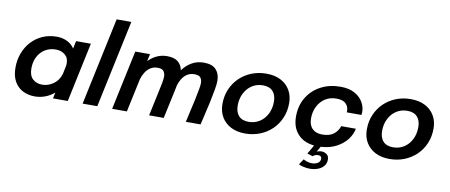

<svg xmlns="http://www.w3.org/2000/svg" viewBox="-81 -1127 3954 1688"><g transform="rotate(10 1896.0 -283.0)"><path d="M249.5 11Q190.5 11 142.8 -13.2Q95 -37.5 67.2 -86.8Q39.5 -136 39.5 -210.5Q39.5 -280 62.5 -340Q85.5 -400 127.2 -445Q169 -490 226 -515Q283 -540 350.5 -540Q401.5 -540 443 -520.2Q484.5 -500.5 509.5 -462.5L524 -531H656L543.5 0H411.5L423 -54Q386 -22 341.2 -5.5Q296.5 11 249.5 11ZM178.5 -227Q178.5 -162.5 212 -132.2Q245.5 -102 296 -102Q348 -102 395 -134.5Q442 -167 460 -228L475 -300Q477 -313.5 477 -323.5Q477 -374.5 443.2 -401Q409.5 -427.5 363.5 -427.5Q307 -427.5 265.5 -401.2Q224 -375 201.2 -329.8Q178.5 -284.5 178.5 -227Z M973 -781.5 807 0H676L842 -781.5Z M939.5 0 1052.5 -531H1184L1170 -466Q1202.5 -500.5 1244.5 -520.2Q1286.5 -540 1336 -540Q1401 -540 1434.2 -512Q1467.5 -484 1475.5 -438.5Q1508.5 -484.5 1556.2 -512.2Q1604 -540 1663.5 -540Q1739 -540 1773.5 -502.2Q1808 -464.5 1808 -404Q1808 -373 1800.5 -329.5Q1793 -286 1776.5 -205.5L1729 0H1597.5L1645.5 -214.5Q1659 -279 1664 -309.8Q1669 -340.5 1669 -359.5Q1669 -387 1655 -406Q1641 -425 1599 -425Q1562 -425 1535 -407.2Q1508 -389.5 1490.8 -361.5Q1473.5 -333.5 1464.5 -302.5Q1460.5 -281.5 1455.2 -256.5Q1450 -231.5 1443.5 -201.5L1400 0H1269.5L1315.5 -214.5Q1328 -270.5 1334 -304.5Q1340 -338.5 1340 -358Q1340 -385 1326.5 -405Q1313 -425 1271.5 -425Q1234 -425 1206.5 -406.5Q1179 -388 1161 -358.5Q1143 -329 1134 -295.5L1071 0Z M2128 11Q2053.5 11 1999.5 -17Q1945.5 -45 1916.2 -95Q1887 -145 1887 -211.5Q1887 -283 1912.8 -343Q1938.5 -403 1984.2 -447.2Q2030 -491.5 2091 -515.8Q2152 -540 2223 -540Q2297.5 -540 2351.5 -512Q2405.5 -484 2434.5 -434Q2463.5 -384 2463.5 -319Q2463.5 -246 2437.5 -185.5Q2411.5 -125 2365.5 -81Q2319.5 -37 2258.5 -13Q2197.5 11 2128 11ZM2140.5 -95.5Q2195 -95.5 2237.8 -123Q2280.5 -150.5 2305 -198.8Q2329.5 -247 2329.5 -309Q2329.5 -367 2299.5 -400.2Q2269.5 -433.5 2210.5 -433.5Q2154.5 -433.5 2112 -405.2Q2069.5 -377 2045.5 -329Q2021.5 -281 2021.5 -221.5Q2021.5 -162 2051.5 -128.8Q2081.5 -95.5 2140.5 -95.5Z M2819 49Q2842.5 49 2863.8 63.8Q2885 78.5 2885 110.5Q2885 146 2864.5 169.8Q2844 193.5 2811.5 205.2Q2779 217 2742.5 217Q2712.5 217 2682.5 209.8Q2652.5 202.5 2642 194.5L2675.5 145Q2683 150.5 2704.2 158.5Q2725.5 166.5 2751 166.5Q2781.5 166.5 2803.5 153Q2825.5 139.5 2825.5 114Q2825.5 99.5 2816.8 93Q2808 86.5 2794 86.5Q2782 86.5 2768.8 91.2Q2755.5 96 2748 104.5L2698 89.5L2744 9.5Q2648.5 -0.5 2595.8 -60Q2543 -119.5 2543 -214.5Q2543 -312 2587.5 -385.2Q2632 -458.5 2709 -499.2Q2786 -540 2884 -540Q2959 -540 3009.2 -512.8Q3059.5 -485.5 3084.5 -443Q3109.5 -400.5 3109.5 -356Q3109.5 -346 3108.8 -338.8Q3108 -331.5 3107 -327.5H2976Q2977 -333.5 2977 -339.5Q2977 -379 2950.8 -405Q2924.5 -431 2866.5 -431Q2809 -431 2766.2 -403Q2723.5 -375 2699.8 -327.5Q2676 -280 2676 -221.5Q2676 -161.5 2708 -129.8Q2740 -98 2795.5 -98Q2864 -98 2900.5 -128Q2937 -158 2949 -199.5H3080Q3071.5 -150 3036.5 -103.5Q3001.5 -57 2942.5 -25.5Q2883.5 6 2803 10.5L2776 58Q2795.5 49 2819 49Z M3417 11Q3342.5 11 3288.5 -17Q3234.5 -45 3205.2 -95Q3176 -145 3176 -211.5Q3176 -283 3201.8 -343Q3227.5 -403 3273.2 -447.2Q3319 -491.5 3380 -515.8Q3441 -540 3512 -540Q3586.5 -540 3640.5 -512Q3694.5 -484 3723.5 -434Q3752.5 -384 3752.5 -319Q3752.5 -246 3726.5 -185.5Q3700.5 -125 3654.5 -81Q3608.5 -37 3547.5 -13Q3486.5 11 3417 11ZM3429.5 -95.5Q3484 -95.5 3526.8 -123Q3569.5 -150.5 3594 -198.8Q3618.5 -247 3618.5 -309Q3618.5 -367 3588.5 -400.2Q3558.5 -433.5 3499.5 -433.5Q3443.5 -433.5 3401 -405.2Q3358.5 -377 3334.5 -329Q3310.5 -281 3310.5 -221.5Q3310.5 -162 3340.5 -128.8Q3370.5 -95.5 3429.5 -95.5Z"/></g></svg>

Font: Epilogue SemiBold
Style: Italic
Weight: 600
Italic angle: -12°
Designer: Tyler Finck
Foundry: Etcetera Type Co
Version: Version 2.111; ttfautohint (v1.8.3)